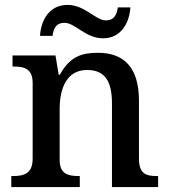

<svg xmlns="http://www.w3.org/2000/svg" viewBox="-20 -762 691 782"><path d="M400 -606C471 -606 507 -666 511 -732H460C456 -705 447 -679 411 -679C369 -679 326 -742 255 -742C183 -742 147 -683 143 -616H194C198 -643 206 -669 243 -669C286 -669 328 -606 400 -606ZM26 0H305V-45H301C257 -45 223 -53 223 -111V-317C223 -402 251 -477 335 -477C410 -477 436 -427 436 -341V0H624V-45H619C574 -45 546 -54 546 -117V-352C546 -488 484 -547 379 -547C315 -547 265 -533 224 -458H219L206 -536H31V-491H35C79 -491 113 -482 113 -424V-116C113 -54 77 -45 32 -45H26Z"/></svg>

Font: Noto Serif Vithkuqi Medium
Style: Regular
Weight: 500
Version: Version 1.005